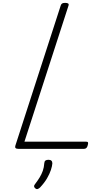

<svg xmlns="http://www.w3.org/2000/svg" viewBox="-20 -1035 734 1335"><path d="M108 0Q79 0 87 -23L402 -996Q405 -1006 411.5 -1010.5Q418 -1015 433 -1015Q448 -1015 454 -1010.5Q460 -1006 456 -995L150 -50H579Q590 -50 592 -44Q594 -38 590 -25Q587 -12 580.5 -6Q574 0 564 0ZM226 275Q218 269 217 261.5Q216 254 223 246Q242 221 255.5 199Q269 177 277.5 153Q286 129 288 99Q289 86 296.5 81Q304 76 317 76Q331 76 337.5 82.5Q344 89 344 101Q343 119 334 146.5Q325 174 307 205Q289 236 259 268Q251 276 242.5 279Q234 282 226 275Z"/></svg>

Font: Playwrite US Trad ExtraLight
Style: Regular
Weight: 250
Designer: Veronika Burian, José Scaglione
Foundry: TypeTogether
Version: Version 1.003